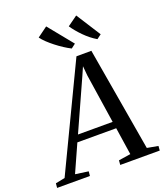

<svg xmlns="http://www.w3.org/2000/svg" viewBox="-240 -1109 1054 1226"><g transform="rotate(-20 287.0 -496.5)"><path d="M-66.5 0 -63.5 -30.5 0 -43 337 -747.5 438.5 -748 559 -44 633.5 -30.5 631 0H362.5L365 -30.5L446.5 -43L418.5 -229H154.5L71 -43L159.5 -30.5L156.5 0ZM175.5 -275H411L360.5 -608.5L354.5 -673.5L329 -615.5ZM530.5 -827 500.5 -804.5Q479 -817 458.2 -833.5Q437.5 -850 419 -868.8Q400.5 -887.5 384.5 -906.8Q368.5 -926 356.5 -944L424.5 -993ZM355.5 -827 326 -804.5Q303 -816 277.8 -832.5Q252.5 -849 228.5 -867.8Q204.5 -886.5 184.2 -905.8Q164 -925 151.5 -942.5L220.5 -993Z"/></g></svg>

Font: Merriweather 72pt
Style: Italic
Weight: 400
Italic angle: -7.8°
Version: Version 2.101